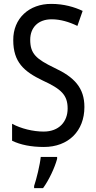

<svg xmlns="http://www.w3.org/2000/svg" viewBox="-20 -744 494 985"><path d="M413 -195C413 -293 362 -348 259 -396C166 -441 135 -468 135 -540C135 -602 175 -645 245 -645C289 -645 334 -632 377 -611L404 -688C362 -708 307 -724 244 -724C129 -725 47 -649 48 -538C48 -425 103 -377 199 -331C295 -287 327 -256 327 -187C327 -120 283 -69 204 -69C150 -69 88 -84 42 -109V-22C85 -1 140 10 205 10C331 10 413 -72 413 -195ZM273 71V61H189C185 102 167 175 155 210V221H201C231 180 261 116 273 71Z"/></svg>

Font: Noto Sans Gujarati UI Condensed
Style: Regular
Weight: 400
Width: 3
Designer: Jelle Bosma - Monotype Design Team, Universal Thirst
Foundry: Monotype Imaging Inc.
Version: Version 2.106